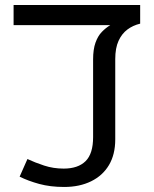

<svg xmlns="http://www.w3.org/2000/svg" viewBox="-20 -735 612 763"><path d="M235 8Q180 8 136 -4Q92 -16 58 -33L89 -103Q119 -89 155.5 -77Q192 -65 233 -65Q290 -65 320 -94.5Q350 -124 350 -190V-499Q350 -539 359.5 -565.5Q369 -592 384.5 -608Q400 -624 418 -635H34V-715H537V-641Q508 -634 486 -617.5Q464 -601 451 -572.5Q438 -544 438 -500V-181Q438 -121 413 -79Q388 -37 342 -14.5Q296 8 235 8Z"/></svg>

Font: hexguzrati15
Style: Regular
Weight: 400
Designer: Jelle Bosma - Monotype Design Team
Foundry: Monotype Imaging Inc.
Version: Version 2.006